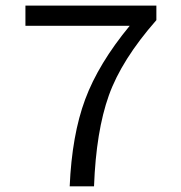

<svg xmlns="http://www.w3.org/2000/svg" viewBox="-20 -658 640 678"><path d="M69.8 -566.9V-638.2H532.2V-586.9Q409.2 -446.8 364.3 -320.8Q319.3 -194.8 312 0H226.1Q233.9 -181.2 280.8 -307.1Q327.6 -433.1 438 -566.9Z"/></svg>

Font: SourceCodePro-Regular
Style: Regular
Weight: 400
Monospace: yes
Designer: Paul D. Hunt
Foundry: Adobe Systems Incorporated
Version: Version 1.009;PS 1.000;hotconv 1.0.70;makeotf.lib2.5.5900